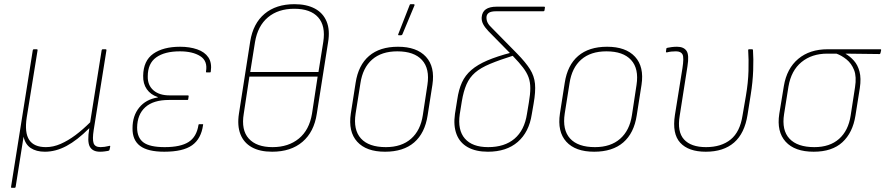

<svg xmlns="http://www.w3.org/2000/svg" viewBox="-20 -715 4242 920"><path d="M36 185Q32 185 33 180L137 -474Q138 -479 142 -479H155Q161 -479 160 -474L108 -152Q97 -79 120 -44.5Q143 -10 200 -10Q235 -10 270.5 -25.5Q306 -41 341.5 -67.5Q377 -94 412 -129L467 -474Q468 -479 472 -479H485Q491 -479 490 -474L429 -92Q422 -48 428.5 -29Q435 -10 462 -10Q471 -10 481.5 -11.5Q492 -13 504 -16Q509 -18 508 -12L505 2Q504 5 503 6Q502 7 498 8Q492 9 481.5 10.5Q471 12 459 12Q424 12 410.5 -12Q397 -36 408 -100H407Q350 -43 298.5 -15.5Q247 12 195 12Q154 12 127.5 -5.5Q101 -23 93 -60L55 180Q54 185 51 185Z M767 12Q688 12 651 -16Q614 -44 615 -101Q615 -160 647 -199.5Q679 -239 736 -248V-250Q702 -261 683.5 -287.5Q665 -314 666 -352Q667 -424 714.5 -457.5Q762 -491 843 -491Q889 -491 925 -478.5Q961 -466 978.5 -440Q996 -414 990 -372Q990 -368 986 -368H970Q966 -368 967 -372Q976 -423 939.5 -446Q903 -469 842 -469Q769 -469 728.5 -440Q688 -411 688 -349Q687 -307 715 -282.5Q743 -258 792 -258H881Q884 -258 884 -254L882 -240Q882 -236 878 -236H789Q715 -236 676.5 -201.5Q638 -167 637 -104Q637 -55 667.5 -32.5Q698 -10 769 -10Q845 -10 883.5 -34.5Q922 -59 931 -116Q931 -120 935 -120H951Q955 -120 953 -116Q944 -50 900.5 -19Q857 12 767 12Z M1284 12Q1225 12 1186.5 -9.5Q1148 -31 1132 -72Q1116 -113 1125 -171L1179 -517Q1193 -603 1248 -649Q1303 -695 1391 -695Q1449 -695 1488.5 -674Q1528 -653 1545 -612Q1562 -571 1552 -512L1498 -170Q1485 -83 1429.5 -35.5Q1374 12 1284 12ZM1286 -10Q1362 -10 1412 -51Q1462 -92 1475 -170L1502 -348H1175L1148 -170Q1135 -92 1172 -51Q1209 -10 1286 -10ZM1179 -370H1506L1529 -514Q1541 -591 1504.5 -632Q1468 -673 1390 -673Q1313 -673 1264 -632Q1215 -591 1202 -514Z M1825 12Q1735 12 1691.5 -36Q1648 -84 1661 -171L1684 -318Q1697 -403 1748.5 -447Q1800 -491 1887 -491Q1977 -491 2021 -443Q2065 -395 2052 -309L2029 -162Q2016 -77 1964.5 -32.5Q1913 12 1825 12ZM1829 -10Q1904 -10 1949.5 -50Q1995 -90 2006 -163L2028 -308Q2040 -386 2002 -427.5Q1964 -469 1884 -469Q1808 -469 1763 -429.5Q1718 -390 1707 -316L1684 -171Q1672 -93 1709.5 -51.5Q1747 -10 1829 -10ZM1891 -546Q1889 -546 1888 -547.5Q1887 -549 1889 -553L1943 -691Q1944 -694 1945.5 -694.5Q1947 -695 1949 -695H1962Q1965 -695 1966 -693Q1967 -691 1966 -689L1908 -550Q1906 -546 1901 -546Z M2318 12Q2260 12 2221.5 -9.5Q2183 -31 2167.5 -72Q2152 -113 2160 -169L2171 -238Q2178 -286 2193.5 -320Q2209 -354 2238.5 -379.5Q2268 -405 2314.5 -425Q2361 -445 2430 -463L2444 -450Q2374 -428 2328.5 -409Q2283 -390 2256.5 -367Q2230 -344 2215.5 -311Q2201 -278 2193 -230L2183 -168Q2172 -92 2207.5 -51Q2243 -10 2319 -10Q2398 -10 2445.5 -50.5Q2493 -91 2505 -169L2514 -223Q2521 -263 2521 -292.5Q2521 -322 2512.5 -345Q2504 -368 2486 -391.5Q2468 -415 2440 -444L2320 -566Q2303 -584 2295 -599.5Q2287 -615 2288 -632Q2290 -658 2308 -670.5Q2326 -683 2360 -683H2587Q2592 -683 2591 -678L2589 -665Q2588 -661 2584 -661H2358Q2332 -661 2321.5 -653Q2311 -645 2311 -631Q2311 -617 2317 -605.5Q2323 -594 2338 -580L2458 -458Q2499 -416 2519.5 -383.5Q2540 -351 2543.5 -313.5Q2547 -276 2537 -219L2528 -167Q2515 -82 2461 -35Q2407 12 2318 12Z M2827 12Q2737 12 2693.5 -36Q2650 -84 2663 -171L2686 -318Q2699 -403 2750.5 -447Q2802 -491 2889 -491Q2979 -491 3023 -443Q3067 -395 3054 -309L3031 -162Q3018 -77 2966.5 -32.5Q2915 12 2827 12ZM2831 -10Q2906 -10 2951.5 -50Q2997 -90 3008 -163L3030 -308Q3042 -386 3004 -427.5Q2966 -469 2886 -469Q2810 -469 2765 -429.5Q2720 -390 2709 -316L2686 -171Q2674 -93 2711.5 -51.5Q2749 -10 2831 -10Z M3362 12Q3279 12 3239.5 -31Q3200 -74 3214 -164L3250 -388Q3258 -439 3250.5 -454Q3243 -469 3219 -469Q3209 -469 3198 -468Q3187 -467 3176 -464Q3171 -463 3171 -468L3173 -482Q3173 -484 3174.5 -484.5Q3176 -485 3178 -486Q3186 -488 3199 -489.5Q3212 -491 3224 -491Q3256 -491 3269.5 -471.5Q3283 -452 3274 -397L3237 -161Q3224 -84 3257.5 -47Q3291 -10 3363 -10Q3436 -10 3481 -46.5Q3526 -83 3538 -162L3554 -255Q3565 -319 3566.5 -375.5Q3568 -432 3565 -475Q3565 -479 3569 -479H3583Q3588 -479 3588 -475Q3591 -434 3589 -378Q3587 -322 3577 -260L3562 -165Q3548 -76 3497.5 -32Q3447 12 3362 12Z M3879 12Q3788 12 3744.5 -36Q3701 -84 3714 -169L3736 -303Q3750 -387 3805 -433Q3860 -479 3946 -479H4198Q4203 -479 4202 -474L4199 -461Q4198 -456 4194 -456L4032 -458V-457Q4053 -445 4071.5 -424.5Q4090 -404 4098.5 -372Q4107 -340 4100 -293L4079 -161Q4066 -79 4016.5 -33.5Q3967 12 3879 12ZM3882 -10Q3956 -10 4000.5 -49.5Q4045 -89 4056 -161L4077 -297Q4085 -348 4072.5 -379.5Q4060 -411 4036.5 -430Q4013 -449 3988 -458H3944Q3870 -458 3820.5 -417.5Q3771 -377 3758 -300L3737 -168Q3725 -91 3763 -50.5Q3801 -10 3882 -10Z"/></svg>

Font: Sofia Sans Thin
Style: Italic
Weight: 250
Italic angle: -9°
Version: Version 4.100-B